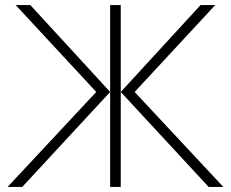

<svg xmlns="http://www.w3.org/2000/svg" viewBox="-20 -740 914 760"><path d="M68 0H10L361 -376L42 -720H100L416 -376V-720H458V-376L774 -720H832L513 -376L864 0H806L458 -376V0H416V-376Z"/></svg>

Font: Manrope Variable Light
Style: Regular
Weight: 200
Designer: Mikhail Sharanda
Foundry: Mikhail Sharanda
Version: Version 4.505